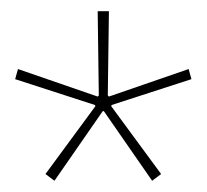

<svg xmlns="http://www.w3.org/2000/svg" viewBox="-20 -767 369 342"><path d="M251 -445 165 -569H163L77 -445L61 -457L150 -578L149 -580L7 -626L12 -644L154 -595L156 -597L154 -747H174L172 -597L174 -595L316 -644L321 -626L179 -580L178 -578L267 -457Z"/></svg>

Font: IBM Plex Sans Cond Thin
Style: Regular
Weight: 100
Width: 3
Designer: Mike Abbink, Paul van der Laan, Pieter van Rosmalen
Foundry: Bold Monday
Version: Version 1.3